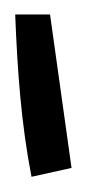

<svg xmlns="http://www.w3.org/2000/svg" viewBox="38 -384 116 259"><g transform="rotate(-90 96.5 -255.0)"><path d="M206 -293C130 -290 59 -285 -13 -271L-1 -217L206 -246Z"/></g></svg>

Font: Marck Script
Style: Regular
Weight: 400
Designer: Denis Masharov, Marck Fogel
Foundry: Denis Masharov
Version: Version 1.002